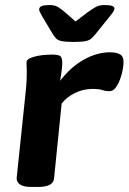

<svg xmlns="http://www.w3.org/2000/svg" viewBox="-20 -738 509 760"><path d="M103 2Q73 2 59 -8Q45 -18 46 -34L79 -349Q82 -376 84 -399.5Q86 -423 86 -453Q86 -462 85.5 -471Q85 -480 85 -491Q85 -501 97.5 -507Q110 -513 127.5 -516.5Q145 -520 161.5 -521Q178 -522 186 -522Q206 -522 216 -517.5Q226 -513 226.5 -491.5Q227 -470 218 -418Q260 -473 312 -502Q364 -531 415 -531Q441 -531 455 -523Q469 -515 469 -492Q469 -480 465.5 -460.5Q462 -441 454.5 -422Q447 -403 437 -390Q427 -377 413 -377Q398 -377 385 -381.5Q372 -386 346 -386Q309 -386 276 -369.5Q243 -353 224 -328L194 -32Q191 2 131 2ZM392 -718Q415 -718 424 -714.5Q433 -711 433 -704Q433 -700 429.5 -693.5Q426 -687 416 -675L358 -603Q349 -592 341 -585Q333 -578 317.5 -575Q302 -572 270 -572Q240 -572 225 -575Q210 -578 203 -585Q196 -592 189 -603L146 -675Q141 -684 138 -690Q135 -696 135 -701Q135 -709 144 -713.5Q153 -718 178 -718Q197 -718 210 -710Q223 -702 239 -688L279 -653L325 -688Q344 -702 358.5 -710Q373 -718 392 -718Z"/></svg>

Font: Asap Expanded Expanded Regular
Style: Bold Italic
Weight: 700
Width: 7
Italic angle: -6°
Designer: Pablo Cosgaya
Foundry: Omnibus-Type
Version: Version 3.001; ttfautohint (v1.8.4.7-5d5b)